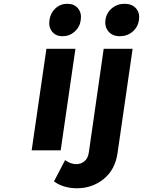

<svg xmlns="http://www.w3.org/2000/svg" viewBox="-20 -797 758 1018"><path d="M147.9 0 226.1 -538.1H379.9L301.8 0ZM408.2 -690.9Q403.3 -653.8 376 -629.4Q348.6 -605 312 -605Q275.9 -605 256.3 -629.2Q236.8 -653.3 242.2 -690.9Q247.6 -728.5 273.9 -752.7Q300.3 -776.9 336.9 -776.9Q373.5 -776.9 393.6 -752.7Q413.6 -728.5 408.2 -690.9ZM266.1 165 325.2 51.8Q354.5 73.2 383.8 73.2Q410.2 73.2 428.5 57.4Q446.8 41.5 451.2 9.8L529.8 -538.1H683.1L603 16.1Q589.8 104 529.1 152.6Q468.3 201.2 388.2 201.2Q316.9 201.2 266.1 165ZM539.1 -690.9Q543.9 -728.5 572.8 -752.7Q601.6 -776.9 640.1 -776.9Q679.7 -776.9 700.9 -752.9Q722.2 -729 716.8 -690.9Q711.4 -653.3 683.1 -629.2Q654.8 -605 615.2 -605Q577.1 -605 555.7 -629.4Q534.2 -653.8 539.1 -690.9Z"/></svg>

Font: Trueno SemiBold
Style: Italic
Weight: 600
Designer: Julieta Ulanovsky
Foundry: Julieta Ulanovsky
Version: Version 3.001b | FøM Fix